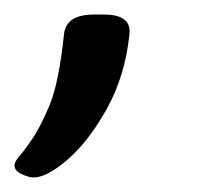

<svg xmlns="http://www.w3.org/2000/svg" viewBox="-39 -128 277 264"><path d="M7 116Q0 116 -10 111Q-20 106 -19 98Q-18 93 -11 85Q-4 77 4 65Q16 48 29 17Q42 -14 49 -81Q52 -108 90 -108H104Q142 -108 139 -81Q133 -24 108.5 20.5Q84 65 55 90.5Q26 116 7 116Z"/></svg>

Font: Asap Semi Expanded Semi Expanded Regular
Style: Italic
Weight: 400
Width: 6
Italic angle: -6°
Designer: Pablo Cosgaya
Foundry: Omnibus-Type
Version: Version 3.001; ttfautohint (v1.8.4.7-5d5b)